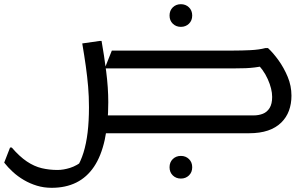

<svg xmlns="http://www.w3.org/2000/svg" viewBox="-56 -635 1469 915"><path d="M415 -85H1152Q1177 -85 1197 -93Q1217 -101 1229 -120.5Q1241 -140 1241 -173Q1241 -211 1220 -258Q1199 -305 1159 -342L1208 -322Q1178 -316 1157.5 -313.5Q1137 -311 1115 -310Q1093 -309 1057 -309H443L477 -394H1057Q1096 -394 1137.5 -396Q1179 -398 1209 -406H1221Q1246 -383 1271.5 -347.5Q1297 -312 1315 -269Q1333 -226 1333 -179Q1333 -140 1321 -107.5Q1309 -75 1284 -50.5Q1259 -26 1221 -13Q1183 0 1131 0H415ZM806 -507Q783 -507 767.5 -522Q752 -537 752 -561Q752 -585 767.5 -600Q783 -615 806 -615Q829 -615 844.5 -600Q860 -585 860 -561Q860 -537 844.5 -522Q829 -507 806 -507ZM752 162Q752 138 767.5 123Q783 108 806 108Q829 108 844.5 123Q860 138 860 162Q860 186 844.5 201Q829 216 806 216Q783 216 767.5 201Q752 186 752 162ZM0 68Q37 111 72 134.5Q107 158 143 166.5Q179 175 218 175Q246 175 278 165Q310 155 344 128L308 168Q329 134 342 92Q355 50 361.5 -3.5Q368 -57 368 -124Q368 -175 364 -222Q360 -269 353 -319Q346 -369 336 -428L420 -440H428Q440 -373 450 -295Q460 -217 460 -148Q460 -45 443 32Q426 109 392 159.5Q358 210 307.5 235Q257 260 190 260Q153 260 120 250Q87 240 58 223Q29 206 5.5 184.5Q-18 163 -36 140L-8 68Z"/></svg>

Font: Kufam
Style: Italic
Weight: 400
Italic angle: -11°
Designer: Artur Schmal
Foundry: Original Type
Version: Version 1.301; ttfautohint (v1.8.3)